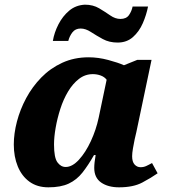

<svg xmlns="http://www.w3.org/2000/svg" viewBox="-20 -791 740 821"><path d="M187 10Q139 10 106 -14Q73 -38 56 -79.5Q39 -121 39 -173Q39 -220 52.5 -271.5Q66 -323 92 -371.5Q118 -420 156.5 -459.5Q195 -499 246 -522.5Q297 -546 359 -546Q400 -546 443 -534.5Q486 -523 510 -512L567 -535H628L563 -226Q560 -215 556 -196Q552 -177 548.5 -156.5Q545 -136 545 -123Q545 -99 555.5 -87.5Q566 -76 581 -76Q594 -76 605 -81Q616 -86 630 -94L654 -50Q627 -31 588.5 -10.5Q550 10 489 10Q442 10 412.5 -10.5Q383 -31 383 -73Q383 -84 384.5 -97.5Q386 -111 389 -128H382Q357 -84 332.5 -53Q308 -22 274 -6Q240 10 187 10ZM261 -77Q289 -77 317.5 -108Q346 -139 368.5 -187.5Q391 -236 402 -288L436 -450Q427 -462 411 -468Q395 -474 377 -474Q344 -474 317.5 -453.5Q291 -433 271 -399.5Q251 -366 238 -325.5Q225 -285 218 -245Q211 -205 211 -173Q211 -117 225.5 -97Q240 -77 261 -77ZM483 -609Q447 -609 419.5 -624Q392 -639 369 -654Q346 -669 325 -669Q302 -669 289.5 -652.5Q277 -636 272 -616H206Q212 -652 230 -687Q248 -722 276 -745.5Q304 -769 343 -771Q378 -771 404 -755.5Q430 -740 451.5 -725Q473 -710 495 -710Q520 -710 531.5 -726.5Q543 -743 547 -763H613Q606 -727 590.5 -691.5Q575 -656 548.5 -632.5Q522 -609 483 -609Z"/></svg>

Font: Noto Serif ExtraBold
Style: Italic
Weight: 800
Italic angle: -12°
Designer: Monotype Design Team
Foundry: Monotype Imaging Inc.
Version: Version 2.013